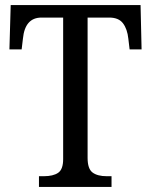

<svg xmlns="http://www.w3.org/2000/svg" viewBox="-20 -734 594 754"><path d="M133 -42H152Q189 -42 208.5 -55.5Q228 -69 228 -109V-665H143Q78 -665 70 -582L65 -540H17L22 -714H532L536 -540H489L484 -582Q480 -620 463 -642.5Q446 -665 409 -665H324V-114Q324 -71 343.5 -56.5Q363 -42 399 -42H418V0H133Z"/></svg>

Font: Noto Serif Narrow
Style: Regular
Weight: 400
Width: 4
Designer: Monotype Design Team
Foundry: Monotype Imaging Inc.
Version: Version 1.001